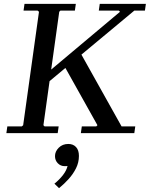

<svg xmlns="http://www.w3.org/2000/svg" viewBox="-20 -690 776 995"><path d="M399 0 404 -35H479L485 -41L311 -352L393 -423L610 -35H681L676 0ZM172 -268 602 -629 596 -635H492L497 -670H736L731 -635H676L235 -268ZM293 -635 287 -629 205 -41 211 -35H284L279 0H13L18 -35H93L100 -41L182 -629L175 -635H102L107 -670H373L368 -635ZM334 56Q359 56 374 72Q389 88 389 118Q389 152 374 182Q359 212 335.5 238Q312 264 286 285L262 262Q288 241 306.5 217Q325 193 330 170Q326 171 322.5 171Q319 171 315 171Q294 171 279.5 156Q265 141 265 119Q265 95 284.5 75.5Q304 56 334 56Z"/></svg>

Font: Brygada 1918 Medium
Style: Italic
Weight: 500
Italic angle: -8°
Designer: Mateusz Machalski | Borys Kosmynka | Przemek Hoffer
Foundry: NIEPODLEGLA 2018
Version: Version 3.006